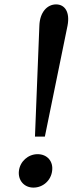

<svg xmlns="http://www.w3.org/2000/svg" viewBox="-20 -841 347 873"><path d="M159 -724 139 -220H184L287 -724C299 -786 275 -821 235 -821C195 -821 161 -786 159 -724ZM66 -64C61 -21 90 12 132 12C176 12 212 -21 217 -64C223 -107 195 -140 151 -140C108 -140 71 -107 66 -64Z"/></svg>

Font: TPK Tissa Web Medium
Style: Italic
Weight: 500
Italic angle: -7°
Designer: Jacques Le Bailly, Suppakit Chalermlarp | Katatrad Co.,Ltd.
Foundry: Jacques Le Bailly, Cadson Demak Co.,Ltd.
Version: Version 5.000;Glyphs 3.1.2 (3151)